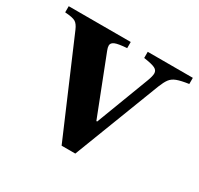

<svg xmlns="http://www.w3.org/2000/svg" viewBox="-132 -669 856 826"><g transform="rotate(30 296.0 -256.5)"><path d="M262 10.5 64 -451.5Q54 -475 40.8 -483.2Q27.5 -491.5 -11.5 -494V-524.5H296.5V-494Q253.5 -491 237.8 -484.2Q222 -477.5 222 -464Q222 -454.5 227.5 -441L338.5 -156H342.5L442.5 -419Q452 -444.5 452 -457.5Q452 -473 437.2 -480.5Q422.5 -488 381 -494V-524.5H605V-494Q567 -488.5 547 -481Q527 -473.5 516.2 -459Q505.5 -444.5 495 -418L330 10.5Z"/></g></svg>

Font: Libre Caslon Text SemiBold
Style: Regular
Weight: 600
Designer: Pablo Impallari, Rodrigo Fuenzalida, Katja Schimmel
Foundry: Pablo Impallari, Rodrigo Fuenzalida
Version: Version 2.000